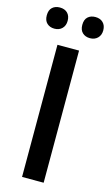

<svg xmlns="http://www.w3.org/2000/svg" viewBox="-136 -954 579 1002"><g transform="rotate(15 153.0 -452.5)"><path d="M210.9 0H94.2V-713.9H210.9ZM0.5 -848.1Q0.5 -877 16.1 -891.1Q31.7 -905.3 56.6 -905.3Q83 -905.3 98.1 -890.1Q113.3 -875 113.3 -848.1Q113.3 -822.3 97.7 -806.6Q82 -791 56.6 -791Q31.7 -791 16.1 -805.7Q0.5 -820.3 0.5 -848.1ZM192.4 -848.1Q192.4 -877 208 -891.1Q223.6 -905.3 248.5 -905.3Q274.9 -905.3 290.3 -889.9Q305.7 -874.5 305.7 -848.1Q305.7 -822.3 289.8 -806.6Q273.9 -791 248.5 -791Q223.6 -791 208 -805.7Q192.4 -820.3 192.4 -848.1Z"/></g></svg>

Font: Open Sans
Style: SemiBold
Weight: 600
Foundry: Ascender Corporation
Version: Version 1.10